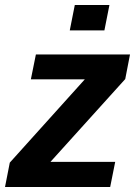

<svg xmlns="http://www.w3.org/2000/svg" viewBox="-25 -745 545 765"><path d="M414 0H-5L14 -97L313 -429H98L118 -528H493L474 -430L176 -100H434ZM391 -624H253L273 -725H411Z"/></svg>

Font: Libra Sans
Style: Bold Italic
Weight: 700
Italic angle: -12°
Foundry: Context Ltd
Version: Version 1.002